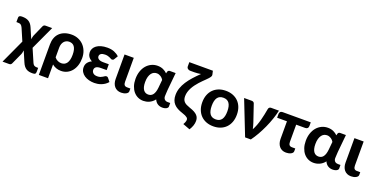

<svg xmlns="http://www.w3.org/2000/svg" viewBox="-22 -1625 5306 2699"><g transform="rotate(20 2631.0 -275.0)"><path d="M506.5 77V130.5Q506.5 145 504 153.8Q501.5 162.5 495.5 167.5Q489.5 172.5 479.8 174.2Q470 176 455 176Q429.5 176 407 171.8Q384.5 167.5 364.8 155.8Q345 144 328.2 123Q311.5 102 297.5 68L232 -84.5Q230 -68.5 226.8 -53.8Q223.5 -39 219.5 -27.5L143 140.5Q139 150.5 130 158Q121 165.5 105 165.5H6L171.5 -194L94.5 -373Q87.5 -388 80.8 -397.8Q74 -407.5 65.5 -413.2Q57 -419 45.8 -421.2Q34.5 -423.5 18.5 -423.5H-1V-473Q-1 -483.5 -0.5 -492.5Q0 -501.5 4.5 -508.2Q9 -515 19.8 -519Q30.5 -523 52 -523Q80.5 -523 104.2 -517.8Q128 -512.5 147.8 -501Q167.5 -489.5 183 -470.2Q198.5 -451 210.5 -423.5L277.5 -268Q279.5 -284 282.5 -298.5Q285.5 -313 289.5 -324.5L363.5 -491Q367.5 -501 376.5 -508.5Q385.5 -516 401.5 -516H500.5L336.5 -161.5L419 29.5Q424 41 429.5 50Q435 59 442.8 65Q450.5 71 461 74Q471.5 77 486 77Z M687 -146Q708 -119 735 -107.2Q762 -95.5 788 -95.5Q813 -95.5 833.5 -105Q854 -114.5 868.8 -134.8Q883.5 -155 891.5 -186.5Q899.5 -218 899.5 -261.5Q899.5 -304.5 891.8 -334.5Q884 -364.5 870 -383Q856 -401.5 836.5 -409.8Q817 -418 793 -418Q771 -418 751.8 -409.8Q732.5 -401.5 718.2 -385.5Q704 -369.5 695.5 -345.8Q687 -322 687 -290.5ZM549.5 -290.5Q549.5 -343.5 565.2 -386.5Q581 -429.5 612 -460Q643 -490.5 688.2 -507.2Q733.5 -524 793 -524Q843.5 -524 888.5 -506Q933.5 -488 967.5 -454Q1001.5 -420 1021.5 -371.2Q1041.5 -322.5 1041.5 -261.5Q1041.5 -203.5 1025.8 -154.2Q1010 -105 981 -69Q952 -33 911.2 -12.8Q870.5 7.5 820.5 7.5Q780.5 7.5 747.2 -4.8Q714 -17 687 -39.5V166.5H549.5Z M1516.5 -78.5Q1494.5 -53 1469 -36.5Q1443.5 -20 1417.2 -10.5Q1391 -1 1365.5 2.8Q1340 6.5 1318.5 6.5Q1276.5 6.5 1237.5 -3.8Q1198.5 -14 1168.8 -34Q1139 -54 1121.2 -83.5Q1103.5 -113 1103.5 -151Q1103.5 -193 1126.2 -222Q1149 -251 1185.5 -267.5Q1166 -277.5 1152 -290.5Q1138 -303.5 1129.2 -318Q1120.5 -332.5 1116.5 -348.2Q1112.5 -364 1112.5 -379.5Q1112.5 -408.5 1126.2 -434.8Q1140 -461 1166.8 -480.8Q1193.5 -500.5 1233.5 -512Q1273.5 -523.5 1326 -523.5Q1386.5 -523.5 1429.8 -505.5Q1473 -487.5 1503 -458.5L1471.5 -406.5Q1464 -394.5 1457.5 -391Q1451 -387.5 1441 -387.5Q1432.5 -387.5 1423.5 -392.8Q1414.5 -398 1401.8 -404Q1389 -410 1371.5 -415.2Q1354 -420.5 1328.5 -420.5Q1288.5 -420.5 1267.8 -406Q1247 -391.5 1247 -367.5Q1247 -341.5 1270.5 -326Q1294 -310.5 1339.5 -310.5H1422.5V-223H1339.5Q1288 -223 1265.8 -207Q1243.5 -191 1243.5 -162.5Q1243.5 -134 1264.5 -114.8Q1285.5 -95.5 1326 -95.5Q1354.5 -95.5 1372.8 -102.5Q1391 -109.5 1404.5 -118Q1418 -126.5 1428.5 -133.5Q1439 -140.5 1451.5 -140.5Q1468.5 -140.5 1476.5 -128.5Z M1583.5 -515.5H1721.5V-157Q1721.5 -125.5 1734 -109.5Q1746.5 -93.5 1775.5 -93.5H1824V-52.5Q1824 -38.5 1814.8 -27.8Q1805.5 -17 1790.5 -9.5Q1775.5 -2 1757 1.8Q1738.5 5.5 1720 5.5Q1686.5 5.5 1661 -6.2Q1635.5 -18 1618.2 -38.8Q1601 -59.5 1592.2 -87.8Q1583.5 -116 1583.5 -149Z M2202.5 -359.5Q2196 -372 2185.8 -383.2Q2175.5 -394.5 2162.5 -403Q2149.5 -411.5 2134 -416.8Q2118.5 -422 2101.5 -422Q2079.5 -422 2059 -412.8Q2038.5 -403.5 2022.8 -383Q2007 -362.5 1997.2 -329.8Q1987.5 -297 1987.5 -250.5Q1987.5 -208.5 1995.5 -179.5Q2003.5 -150.5 2017.2 -132.8Q2031 -115 2049 -107.2Q2067 -99.5 2087 -99.5Q2107 -99.5 2124.5 -107Q2142 -114.5 2155.5 -131.2Q2169 -148 2178 -174.5Q2187 -201 2191 -239ZM2420 -94V-40.5Q2420 -32 2414.2 -23.8Q2408.5 -15.5 2397.5 -9Q2386.5 -2.5 2370.8 1.2Q2355 5 2335.5 5Q2298 5 2266.5 -14.2Q2235 -33.5 2217.5 -74Q2200 -51.5 2179.8 -35.8Q2159.5 -20 2137.8 -10.5Q2116 -1 2094.2 3.2Q2072.5 7.5 2052 7.5Q2008 7.5 1970 -10.2Q1932 -28 1904.2 -61Q1876.5 -94 1860.8 -141Q1845 -188 1845 -247Q1845 -309 1862.5 -360.5Q1880 -412 1911.2 -448.5Q1942.5 -485 1985 -505.2Q2027.5 -525.5 2077 -525.5Q2123 -525.5 2159.8 -509Q2196.5 -492.5 2222.5 -465.5L2229 -491.5Q2237 -515.5 2263.5 -515.5H2348L2322.5 -252.5Q2322 -228.5 2319.8 -204.8Q2317.5 -181 2317.5 -158.5Q2317.5 -142 2322.8 -129.8Q2328 -117.5 2336.5 -109.8Q2345 -102 2356.5 -98Q2368 -94 2381 -94Z M2841 -669.5Q2842.5 -662.5 2841 -654.5Q2839.5 -646.5 2832.8 -635.8Q2826 -625 2813 -610.5Q2800 -596 2779.5 -576Q2762 -559 2740.8 -538Q2719.5 -517 2697.8 -492.8Q2676 -468.5 2655.5 -441Q2635 -413.5 2619 -383.8Q2603 -354 2593.2 -321.8Q2583.5 -289.5 2583.5 -255.5Q2583.5 -228.5 2590.2 -208.8Q2597 -189 2611.2 -174Q2625.5 -159 2647.8 -147.8Q2670 -136.5 2701 -126Q2745 -111.5 2773.5 -95.8Q2802 -80 2818.5 -61.8Q2835 -43.5 2841.5 -23Q2848 -2.5 2848 20.5Q2848 88 2801 161L2694.5 121Q2698.5 114 2703.2 105.2Q2708 96.5 2711.8 86.8Q2715.5 77 2718 67.2Q2720.5 57.5 2720.5 49Q2720.5 41 2717 32.5Q2713.5 24 2703.5 15.5Q2693.5 7 2675.5 -1.8Q2657.5 -10.5 2628.5 -19.5Q2584.5 -33.5 2551.2 -51.8Q2518 -70 2495.8 -94.8Q2473.5 -119.5 2462.2 -152Q2451 -184.5 2451 -226.5Q2451 -280.5 2468.5 -330.8Q2486 -381 2517.5 -429.8Q2549 -478.5 2592.2 -526.8Q2635.5 -575 2687.5 -625Q2665 -621 2641.2 -618.5Q2617.5 -616 2592 -616H2533Q2517 -616 2506.2 -620.2Q2495.5 -624.5 2488.8 -630.8Q2482 -637 2479 -645Q2476 -653 2476 -660.5V-725.5H2828.5Z M3099 -523.5Q3157 -523.5 3204.5 -505Q3252 -486.5 3286 -452.2Q3320 -418 3338.5 -369Q3357 -320 3357 -258.5Q3357 -197 3338.5 -147.8Q3320 -98.5 3286 -64Q3252 -29.5 3204.5 -11Q3157 7.5 3099 7.5Q3040.5 7.5 2992.8 -11Q2945 -29.5 2911 -64Q2877 -98.5 2858.2 -147.8Q2839.5 -197 2839.5 -258.5Q2839.5 -320 2858.2 -369Q2877 -418 2911 -452.2Q2945 -486.5 2992.8 -505Q3040.5 -523.5 3099 -523.5ZM3099 -96Q3158 -96 3186.5 -136.8Q3215 -177.5 3215 -258Q3215 -338 3186.5 -378.8Q3158 -419.5 3099 -419.5Q3038.5 -419.5 3010 -378.8Q2981.5 -338 2981.5 -258Q2981.5 -177.5 3010 -136.8Q3038.5 -96 3099 -96Z M3893 -515.5Q3879.5 -452.5 3856 -383.8Q3832.5 -315 3801.8 -247.2Q3771 -179.5 3735 -116Q3699 -52.5 3660 0H3574.5L3372 -515.5H3486.5Q3501.5 -515.5 3511.8 -508.5Q3522 -501.5 3525.5 -490.5L3612 -235.5Q3620 -212 3626 -189.5Q3632 -167 3637 -144.5Q3657 -181 3672.8 -223Q3688.5 -265 3700.2 -308.8Q3712 -352.5 3720.8 -395.8Q3729.5 -439 3736.5 -477.5Q3739.5 -498.5 3750.5 -507Q3761.5 -515.5 3775 -515.5Z M4369.5 -461Q4369.5 -437.5 4357.2 -425.5Q4345 -413.5 4322.5 -413.5H4188V-157.5Q4188 -126 4200.5 -110.2Q4213 -94.5 4242 -94.5H4290.5V-53.5Q4290.5 -39 4281.2 -28.2Q4272 -17.5 4257 -10Q4242 -2.5 4223.5 1.2Q4205 5 4186.5 5Q4153 5 4127.5 -6.8Q4102 -18.5 4084.8 -39.5Q4067.5 -60.5 4058.8 -88.8Q4050 -117 4050 -150V-413.5H3903V-471Q3903 -488 3914.2 -501Q3925.5 -514 3949 -514H4369.5Z M4749.5 -359.5Q4743 -372 4732.8 -383.2Q4722.5 -394.5 4709.5 -403Q4696.5 -411.5 4681 -416.8Q4665.5 -422 4648.5 -422Q4626.5 -422 4606 -412.8Q4585.5 -403.5 4569.8 -383Q4554 -362.5 4544.2 -329.8Q4534.5 -297 4534.5 -250.5Q4534.5 -208.5 4542.5 -179.5Q4550.5 -150.5 4564.2 -132.8Q4578 -115 4596 -107.2Q4614 -99.5 4634 -99.5Q4654 -99.5 4671.5 -107Q4689 -114.5 4702.5 -131.2Q4716 -148 4725 -174.5Q4734 -201 4738 -239ZM4967 -94V-40.5Q4967 -32 4961.2 -23.8Q4955.5 -15.5 4944.5 -9Q4933.5 -2.5 4917.8 1.2Q4902 5 4882.5 5Q4845 5 4813.5 -14.2Q4782 -33.5 4764.5 -74Q4747 -51.5 4726.8 -35.8Q4706.5 -20 4684.8 -10.5Q4663 -1 4641.2 3.2Q4619.5 7.5 4599 7.5Q4555 7.5 4517 -10.2Q4479 -28 4451.2 -61Q4423.5 -94 4407.8 -141Q4392 -188 4392 -247Q4392 -309 4409.5 -360.5Q4427 -412 4458.2 -448.5Q4489.5 -485 4532 -505.2Q4574.5 -525.5 4624 -525.5Q4670 -525.5 4706.8 -509Q4743.5 -492.5 4769.5 -465.5L4776 -491.5Q4784 -515.5 4810.5 -515.5H4895L4869.5 -252.5Q4869 -228.5 4866.8 -204.8Q4864.5 -181 4864.5 -158.5Q4864.5 -142 4869.8 -129.8Q4875 -117.5 4883.5 -109.8Q4892 -102 4903.5 -98Q4915 -94 4928 -94Z M5022.5 -515.5H5160.5V-157Q5160.5 -125.5 5173 -109.5Q5185.5 -93.5 5214.5 -93.5H5263V-52.5Q5263 -38.5 5253.8 -27.8Q5244.5 -17 5229.5 -9.5Q5214.5 -2 5196 1.8Q5177.5 5.5 5159 5.5Q5125.5 5.5 5100 -6.2Q5074.5 -18 5057.2 -38.8Q5040 -59.5 5031.2 -87.8Q5022.5 -116 5022.5 -149Z"/></g></svg>

Font: Lato 2
Style: Regular
Weight: 800
Designer: Lukasz Dziedzic with Adam Twardoch and Botio Nikoltchev
Foundry: tyPoland Lukasz Dziedzic
Version: Version 2.015; 2015-08-06; http://www.latofonts.com/